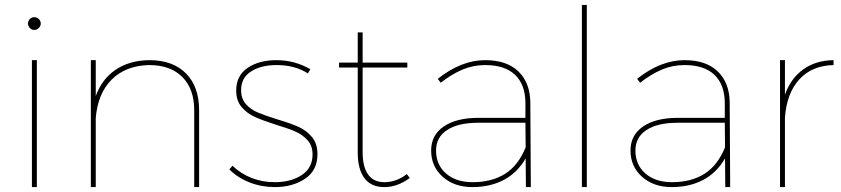

<svg xmlns="http://www.w3.org/2000/svg" viewBox="-20 -762 3425 782"><path d="M146 -666Q146 -656 138 -648Q130 -640 120 -640Q109 -640 101.5 -648Q94 -656 94 -666Q94 -677 101.5 -684.5Q109 -692 120 -692Q130 -692 138 -684.5Q146 -677 146 -666ZM110 -517H130V0H110Z M791 -313V0H771V-313Q771 -400 722.5 -448.5Q674 -497 588 -497Q492 -495 435 -438Q378 -381 370 -281V0H350V-517H370V-371Q395 -440 451 -478Q507 -516 588 -517Q684 -517 737.5 -463Q791 -409 791 -313Z M1107 -497Q1043 -497 1002.5 -471Q962 -445 962 -395Q962 -360 981.5 -338Q1001 -316 1029.5 -304Q1058 -292 1109 -276Q1163 -260 1195.5 -245.5Q1228 -231 1250.5 -204Q1273 -177 1273 -134Q1273 -68 1222.5 -34Q1172 0 1099 0Q1045 0 996.5 -19Q948 -38 914 -72L927 -87Q960 -55 1004 -37.5Q1048 -20 1099 -20Q1165 -20 1209 -49Q1253 -78 1253 -133Q1253 -168 1233 -190.5Q1213 -213 1183.5 -226Q1154 -239 1104 -254Q1051 -271 1018.5 -285.5Q986 -300 964 -326Q942 -352 942 -393Q942 -454 988.5 -485.5Q1035 -517 1106 -517Q1180 -517 1244 -480L1234 -463Q1181 -497 1107 -497Z M1649 -37Q1599 0 1545 0Q1492 0 1464.5 -36Q1437 -72 1437 -142V-487H1361V-507H1437V-630H1457V-507H1639V-487H1457V-142Q1457 -82 1479.5 -51Q1502 -20 1545 -20Q1595 -20 1637 -53Z M2122 0 2121 -117Q2087 -58 2031.5 -29Q1976 0 1904 0Q1830 0 1783 -42Q1736 -84 1736 -149Q1736 -212 1787.5 -247Q1839 -282 1928 -282H2120V-345Q2119 -418 2077.5 -457.5Q2036 -497 1956 -497Q1907 -497 1863.5 -478.5Q1820 -460 1775 -425L1763 -441Q1859 -517 1956 -517Q2044 -517 2091.5 -471Q2139 -425 2140 -345L2142 0ZM2121 -162 2120 -262H1928Q1846 -262 1801 -232.5Q1756 -203 1756 -149Q1756 -91 1796.5 -55.5Q1837 -20 1905 -20Q1983 -20 2037 -54Q2091 -88 2121 -162Z M2350 -742H2370V0H2350Z M2934 0 2933 -117Q2899 -58 2843.5 -29Q2788 0 2716 0Q2642 0 2595 -42Q2548 -84 2548 -149Q2548 -212 2599.5 -247Q2651 -282 2740 -282H2932V-345Q2931 -418 2889.5 -457.5Q2848 -497 2768 -497Q2719 -497 2675.5 -478.5Q2632 -460 2587 -425L2575 -441Q2671 -517 2768 -517Q2856 -517 2903.5 -471Q2951 -425 2952 -345L2954 0ZM2933 -162 2932 -262H2740Q2658 -262 2613 -232.5Q2568 -203 2568 -149Q2568 -91 2608.5 -55.5Q2649 -20 2717 -20Q2795 -20 2849 -54Q2903 -88 2933 -162Z M3375 -517V-497Q3287 -495 3235.5 -438.5Q3184 -382 3177 -283V0H3157V-517H3177V-376Q3200 -442 3251 -479Q3302 -516 3375 -517Z"/></svg>

Font: TypoPRO Montserrat
Style: Regular
Weight: 250
Designer: Julieta Ulanovsky
Foundry: Julieta Ulanovsky
Version: Version 6.001